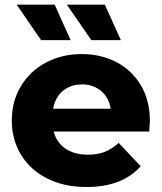

<svg xmlns="http://www.w3.org/2000/svg" viewBox="-20 -775 677 804"><path d="M29.4 -270.4Q29.4 -350.7 67.5 -414.1Q105.6 -477.4 172.3 -513Q239 -548.6 322.1 -548.6Q402.4 -548.6 467.4 -514.9Q532.3 -481.2 569.9 -417.7Q607.6 -354.1 607.6 -268.7Q607.1 -258.3 605 -224.1H172V-319.8H512.6L445.8 -292.1Q445.8 -330.2 430.8 -359.7Q415.8 -389.1 387.4 -405.4Q359.1 -421.7 323.2 -421.7Q286.8 -421.7 258.7 -405.4Q230.7 -389.1 215.4 -359.4Q200.2 -329.8 200.2 -290.8V-263.9Q200.2 -222.2 218.2 -191.2Q236.2 -160.2 269.3 -143.7Q302.4 -127.2 347.4 -127.2Q387.9 -127.2 418.2 -138.9Q448.4 -150.6 477 -176.6L569.2 -78.9Q531 -35.8 474.2 -13.8Q417.4 8.2 342.2 8.2Q249 8.2 178 -27.4Q107 -63 68.2 -126.7Q29.4 -190.3 29.4 -270.4ZM260 -755.4H419L486.1 -607H362.3ZM50 -755.4H209L275.7 -607H151.9Z"/></svg>

Font: iiserrat Thin
Style: Regular
Weight: 100
Designer: Akira Ohta
Foundry: Akira Ohta
Version: Version 1.200;Glyphs 3.3.1 (3343)